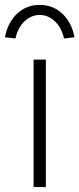

<svg xmlns="http://www.w3.org/2000/svg" viewBox="-62 -763 324 783"><path d="M75 0V-520H125V0ZM1 -606 -42 -611Q-30 -672 8 -707.5Q46 -743 100 -743Q154 -743 192 -707.5Q230 -672 242 -611L199 -606Q189 -651 161.5 -676.5Q134 -702 100 -702Q66 -702 38.5 -676.5Q11 -651 1 -606Z"/></svg>

Font: Lexend ExtraLight
Style: Regular
Weight: 200
Designer: Bonnie Shaver-Troup, Thomas Jockin
Foundry: Lexend
Version: Version 1.007; ttfautohint (v1.8.3)